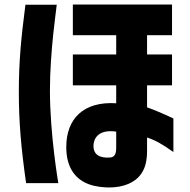

<svg xmlns="http://www.w3.org/2000/svg" viewBox="-20 -740 836 846"><path d="M461 86C524 86 575 65 602 26C621 -1 628 -34 628 -76V-134C665 -122 695 -105 744 -70V-218C695 -241 657 -257 628 -267V-364H738V-500H628V-585H738V-720H301V-585H492V-500H301V-364H492V-285C348 -294 272 -217 272 -92C272 4 317 52 372 72C402 83 437 86 461 86ZM63 -335C63 -207 72 -94 95 67H237C237 67 200 -147 200 -341C200 -426 207 -518 215 -593C218 -626 230 -716 230 -719H92C72 -566 63 -463 63 -335ZM392 -100C394 -139 423 -170 492 -160V-87C492 -53 478 -47 465 -46C417 -42 390 -61 392 -100Z"/></svg>

Font: コーポレート・ロゴ ver3 Bold
Style: Regular
Weight: 700
Designer: [KANA_main] LOGOTYPE.JP [Source Han Sans] Ryoko NISHIZUKA 西塚涼子 (kana, bopomofo & ideographs); Paul D. Hunt (Latin, Greek
Version: Version 12.001;FEAKit 1.0